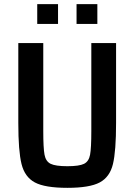

<svg xmlns="http://www.w3.org/2000/svg" viewBox="-20 -895 647 923"><path d="M68 -304V-688H188V-265Q188 -184 194 -151.5Q200 -119 223.5 -107.5Q247 -96 304 -96Q361 -96 384 -107.5Q407 -119 413 -151Q419 -183 419 -265V-688H538V-304Q538 -169 523 -106.5Q508 -44 459.5 -18Q411 8 304 8Q196 8 147.5 -18Q99 -44 83.5 -106.5Q68 -169 68 -304ZM159 -780V-875H259V-780ZM348 -780V-875H448V-780Z"/></svg>

Font: Saira Semi Condensed Medium
Style: Regular
Weight: 500
Width: 4
Designer: Hector Gatti with collaboration of the Omnibus-Type team
Foundry: Omnibus-Type
Version: Version 1.001; ttfautohint (v1.8)